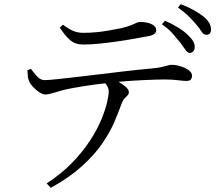

<svg xmlns="http://www.w3.org/2000/svg" viewBox="-20 -830 1040 918"><path d="M886 -577Q876 -578 866.5 -592Q857 -606 842 -626Q827 -645 807 -668Q787 -691 754 -714L769 -731Q805 -715 833 -697.5Q861 -680 878 -663Q896 -646 904 -632Q912 -618 911 -602Q910 -591 903.5 -584Q897 -577 886 -577ZM203 47Q275 0 326 -53Q377 -106 411.5 -159.5Q446 -213 465 -259.5Q484 -306 492 -341Q500 -376 500 -392Q500 -407 491.5 -420.5Q483 -434 463 -452L506 -461Q524 -452 545 -440Q566 -428 581 -415Q596 -402 596 -389Q596 -380 589.5 -373.5Q583 -367 575 -359Q567 -351 562 -336Q548 -297 527 -247.5Q506 -198 469 -144Q432 -90 372.5 -36Q313 18 223 68ZM197 -378Q186 -378 169 -388.5Q152 -399 137.5 -415Q123 -431 118 -445Q114 -454 113 -466Q112 -478 111 -494L128 -501Q142 -481 158 -464Q174 -447 193 -447Q213 -447 253.5 -451.5Q294 -456 347.5 -462Q401 -468 461.5 -475.5Q522 -483 582.5 -490Q643 -497 699 -502Q734 -505 753 -509.5Q772 -514 782.5 -517Q793 -520 800 -520Q821 -520 843.5 -513Q866 -506 882 -494.5Q898 -483 898 -469Q898 -457 892.5 -450Q887 -443 870 -443Q858 -443 831 -446.5Q804 -450 767 -450Q731 -450 665 -447Q599 -444 525 -437Q479 -432 428 -425Q377 -418 336 -410.5Q295 -403 277 -398Q254 -392 234 -385.5Q214 -379 197 -378ZM378 -617Q340 -617 315.5 -638Q291 -659 266 -698L281 -712Q310 -690 331.5 -681.5Q353 -673 378 -673Q408 -673 440 -676Q472 -679 502.5 -684.5Q533 -690 558 -695Q588 -702 604.5 -708.5Q621 -715 631 -720Q641 -725 650 -725Q683 -725 705 -714.5Q727 -704 727 -685Q727 -675 717.5 -667.5Q708 -660 684 -656Q655 -651 616.5 -644Q578 -637 535 -631Q492 -625 451.5 -621Q411 -617 378 -617ZM965 -664Q953 -664 944 -678.5Q935 -693 919 -712Q902 -732 882.5 -751.5Q863 -771 831 -794L844 -810Q881 -796 907.5 -781Q934 -766 953 -751Q972 -735 980.5 -720Q989 -705 989 -689Q989 -677 983 -670Q977 -663 965 -664Z"/></svg>

Font: Noto Serif SC
Style: Regular
Weight: 400
Designer: Ryoko NISHIZUKA 西塚涼子 (kana & ideographs); Frank Grießhammer (Latin, Greek & Cyrillic); Wenlong ZHANG 张文龙 (bopomofo); San
Foundry: Adobe
Version: Version 2.002-H1;hotconv 1.1.0;makeotfexe 2.6.0